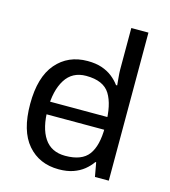

<svg xmlns="http://www.w3.org/2000/svg" viewBox="-114 -851 842 952"><g transform="rotate(15 307.5 -375.0)"><path d="M104 -238V-303H480V-238ZM275 10Q175 10 115 -59.5Q55 -129 55 -267Q55 -405 115.5 -475.5Q176 -546 276 -546Q318 -546 349 -535.5Q380 -525 403 -507Q426 -489 442 -467H448Q447 -480 444.5 -505.5Q442 -531 442 -546V-760H530V0H459L446 -72H442Q426 -49 403 -30.5Q380 -12 348.5 -1Q317 10 275 10ZM289 -63Q374 -63 408.5 -109.5Q443 -156 443 -250V-266Q443 -366 410 -419.5Q377 -473 288 -473Q217 -473 181.5 -416.5Q146 -360 146 -265Q146 -169 181.5 -116Q217 -63 289 -63Z"/></g></svg>

Font: hextamil15
Style: Book
Weight: 400
Designer: Jelle Bosma - Monotype Design Team
Foundry: Monotype Imaging Inc.
Version: Version 2.003